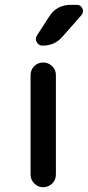

<svg xmlns="http://www.w3.org/2000/svg" viewBox="-20 -780 366 800"><path d="M274.4 -759.8H299.8Q316.4 -759.8 323.2 -745.1Q330.1 -730.5 319.3 -716.8L240.2 -627Q208 -589.8 157.2 -589.8Q141.6 -589.8 133.3 -604Q125 -618.2 133.8 -631.8L185.5 -711.9Q216.8 -759.8 274.4 -759.8ZM107.4 -52.7V-466.8Q107.4 -489.3 122.6 -504.4Q137.7 -519.5 159.7 -519.5Q181.6 -519.5 197.3 -504.4Q212.9 -489.3 212.9 -466.8V-52.7Q212.9 -30.3 197.3 -15.1Q181.6 0 159.7 0Q137.7 0 122.6 -15.6Q107.4 -31.2 107.4 -52.7Z"/></svg>

Font: Rounded Mgen+ 2p medium
Style: Regular
Weight: 500
Designer: [Source Han Sans]
Ryoko NISHIZUKA  (kana & ideographs); Paul D. Hunt (Latin, Greek & Cyrillic); Wenlong ZHANG  (bopomofo
Version: Version 1.059.20150602